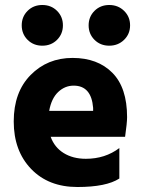

<svg xmlns="http://www.w3.org/2000/svg" viewBox="-20 -744 573 769"><path d="M149.5 -724Q185 -724 208.5 -700.5Q232 -677 232 -642.5Q232 -608 208.5 -584.5Q185 -561 149.5 -561Q114 -561 90.5 -584.5Q67 -608 67 -642.5Q67 -677 90.5 -700.5Q114 -724 149.5 -724ZM417.5 -724Q453 -724 477 -700.5Q501 -677 501 -642.5Q501 -608 477 -584.5Q453 -561 417.5 -561Q382 -561 358.5 -584.5Q335 -608 335 -642.5Q335 -677 358.5 -700.5Q382 -724 417.5 -724ZM275 -401Q240 -401 213 -375.5Q186 -350 177 -300H353V-312Q346 -401 275 -401ZM458 -29Q406 5 290 5Q174 5 104.5 -67.5Q35 -140 35 -257.5Q35 -375 102.5 -443.5Q170 -512 270.5 -512Q371 -512 430 -452.5Q489 -393 489 -275Q489 -252 481 -196H183Q198 -154 235 -131Q272 -108 324 -108Q401 -108 458 -151Z"/></svg>

Font: Hind Vadodara
Style: Bold
Weight: 700
Designer: Hitesh Malaviya
Foundry: Indian Type Foundry
Version: Version 0.702;PS 1.0;hotconv 1.0.81;makeotf.lib2.5.63406